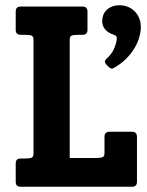

<svg xmlns="http://www.w3.org/2000/svg" viewBox="-20 -713 562 733"><path d="M502.9 -19Q502.9 0 483.9 0H59.1Q40 0 40 -19V-88.9Q40 -107.9 59.1 -107.9H74.2Q94.2 -107.9 101.1 -111.3Q107.9 -114.7 107.9 -126V-562Q107.9 -573.2 101.1 -576.7Q94.2 -580.1 74.2 -580.1H59.1Q40 -580.1 40 -599.1V-668.9Q40 -688 59.1 -688H294.9Q314 -688 314 -668.9V-599.1Q314 -580.1 294.9 -580.1H279.8Q258.8 -580.1 252.4 -576.4Q246.1 -572.8 246.1 -562V-109.9H345.2Q365.2 -109.9 372.1 -113.3Q378.9 -116.7 378.9 -127.9V-190.9Q378.9 -200.7 384 -205.3Q389.2 -210 397.9 -210H483.9Q502.9 -210 502.9 -190.9ZM517.6 -608.4Q517.6 -592.3 512 -571.8Q506.3 -551.3 493.9 -530Q481.4 -508.8 461.7 -488.8Q441.9 -468.8 413.6 -453.1Q408.2 -449.7 403.3 -451.9Q398.4 -454.1 394.5 -458L385.3 -467.3Q375 -479 387.2 -489.3Q406.2 -505.9 415 -526.1Q423.8 -546.4 425.8 -563.5Q426.8 -570.3 423.8 -574.5Q420.9 -578.6 412.6 -581.1Q393.6 -586.9 381.8 -600.3Q370.1 -613.8 370.1 -632.3Q370.1 -644 374 -654.8Q377.9 -665.5 386.2 -674.1Q394.5 -682.6 407.2 -687.7Q419.9 -692.9 437.5 -692.9Q451.2 -692.9 465.3 -688Q479.5 -683.1 491.2 -672.6Q502.9 -662.1 510.3 -646.2Q517.6 -630.4 517.6 -608.4Z"/></svg>

Font: New Telegraph
Style: Bold
Weight: 700
Designer: Frank Baranowski
Foundry: Frank Baranowski
Version: Version 3.001